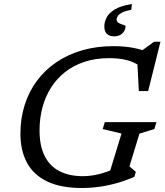

<svg xmlns="http://www.w3.org/2000/svg" viewBox="-20 -929 822 959"><path d="M395 -49Q422.5 -49 453 -54.5Q483.5 -60 513.5 -71Q543.5 -82 569.5 -98L520 -43L587 -262L493 -284.5L503.5 -319H761.5L751 -284.5L676.5 -261.5L626.5 -98L658.5 -70.5L651 -46Q612 -28.5 568.2 -15.8Q524.5 -3 479.2 3.5Q434 10 389.5 10Q282.5 10 214.5 -23.2Q146.5 -56.5 114.2 -117.2Q82 -178 82 -261.5Q82 -337 103 -403.8Q124 -470.5 163.8 -524.5Q203.5 -578.5 260.5 -617.5Q317.5 -656.5 389.5 -677.5Q461.5 -698.5 547 -698.5Q577.5 -698.5 605.8 -695.8Q634 -693 660.2 -687Q686.5 -681 711 -672L682 -671.5L749.5 -720.5H781.5L720 -474H673.5L665.5 -626.5L682.5 -597.5Q645.5 -621.5 608.8 -630Q572 -638.5 524.5 -638.5Q457 -638.5 402 -620.2Q347 -602 305 -569Q263 -536 234.5 -490.8Q206 -445.5 191.8 -391.5Q177.5 -337.5 177.5 -277.5Q177.5 -201 203 -150Q228.5 -99 277.2 -74Q326 -49 395 -49ZM607 -797.5Q607 -778.5 592 -763Q577 -747.5 549.5 -747.5Q527 -747.5 514 -759.8Q501 -772 501 -797.5Q501 -818 511.8 -840.2Q522.5 -862.5 552.2 -881.2Q582 -900 639 -909L635.5 -880Q607 -875 591.2 -867Q575.5 -859 569 -849.8Q562.5 -840.5 562.5 -831.5Q562.5 -819.5 573.8 -813.8Q585 -808 596 -805Q607 -802 607 -797.5Z"/></svg>

Font: Newsreader 12pt
Style: Italic
Weight: 400
Italic angle: -17°
Version: Version 1.003